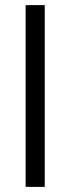

<svg xmlns="http://www.w3.org/2000/svg" viewBox="-20 -730 275 750"><path d="M80.1 0V-710H154.8V0Z"/></svg>

Font: Uncut Sans
Style: Regular
Weight: 400
Designer: Kasper Nordkvist
Foundry: UNCUT.wtf
Version: Version 1.304;Glyphs 3.2 (3246)